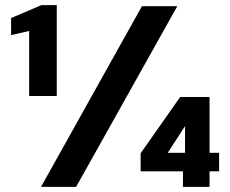

<svg xmlns="http://www.w3.org/2000/svg" viewBox="-20 -724 891 744"><path d="M93 -352V-604L23 -588V-654L140 -704H200V-352ZM139 0 530 -700H667L275 0ZM689 0V-60H525V-130L678 -348H792V-132H829V-60H792V0ZM630 -132H697V-235Z"/></svg>

Font: DM Sans 9pt ExtraBold
Style: Regular
Weight: 800
Version: Version 4.004;gftools[0.9.30]